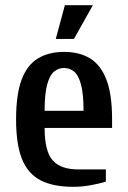

<svg xmlns="http://www.w3.org/2000/svg" viewBox="-20 -710 493 740"><path d="M262 10Q185 10 136.5 -15Q88 -40 65 -96.5Q42 -153 42 -250Q42 -347 63.5 -403.5Q85 -460 126.5 -485Q168 -510 227 -510Q286 -510 327 -485Q368 -460 390 -403.5Q412 -347 412 -250V-217H152Q152 -127 183 -92Q214 -57 282 -57H388V-10Q366 -3 331.5 3.5Q297 10 262 10ZM152 -283H302Q302 -349 292 -385Q282 -421 265 -434.5Q248 -448 227 -448Q206 -448 189 -434.5Q172 -421 162 -385Q152 -349 152 -283ZM195 -560 230 -690H338L265 -560Z"/></svg>

Font: Cuprum SemiBold
Style: Regular
Weight: 600
Designer: Jovanny Lemonad
Foundry: Jovanny Lemonad
Version: Version 3.000